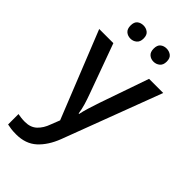

<svg xmlns="http://www.w3.org/2000/svg" viewBox="-296 -810 1122 1122"><g transform="rotate(45 265.0 -248.5)"><path d="M1 -539H118L229 -234Q242 -199 251.5 -167Q261 -135 265 -105H269Q274 -130 284.5 -164.5Q295 -199 307 -234L413 -539H530L299 73Q269 151 220 195.5Q171 240 93 240Q68 240 50 237.5Q32 235 19 232V146Q29 148 44.5 150Q60 152 78 152Q124 152 152 125.5Q180 99 195 56L217 0ZM116 -683Q116 -712 131.5 -724.5Q147 -737 170 -737Q191 -737 207.5 -724.5Q224 -712 224 -683Q224 -655 207.5 -641.5Q191 -628 170 -628Q147 -628 131.5 -641.5Q116 -655 116 -683ZM307 -683Q307 -712 322.5 -724.5Q338 -737 360 -737Q382 -737 398.5 -724.5Q415 -712 415 -683Q415 -655 398.5 -641.5Q382 -628 360 -628Q338 -628 322.5 -641.5Q307 -655 307 -683Z"/></g></svg>

Font: Noto Sans Sora Sompeng Medium
Style: Regular
Weight: 500
Designer: Monotype Design Team. David Williams.
Foundry: Monotype Imaging Inc.
Version: Version 2.101; ttfautohint (v1.8.4.7-5d5b)